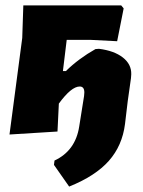

<svg xmlns="http://www.w3.org/2000/svg" viewBox="-20 -492 527 708"><path d="M15 4 62 -352 66 -472H427L436 -461L412 -340L314 -345H226L212 -230H223Q270 -276 332 -311L345 -312Q401 -305 433 -280Q465 -255 464 -218L463 -204L451 -119L441 -35Q431 45 381.5 101Q332 157 235 196L179 116L181 100Q258 64 272 -25L290 -138L291 -151Q291 -173 274 -173Q243 -173 197 -110L192 -7Z"/></svg>

Font: Alegreya Sans Black
Style: Italic
Weight: 900
Italic angle: -7°
Designer: Juan Pablo del Peral
Foundry: Huerta Tipografica
Version: Version 2.007